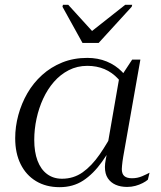

<svg xmlns="http://www.w3.org/2000/svg" viewBox="-20 -766 669 796"><path d="M322 -588H389L526 -738L528 -746H499L347 -626L374 -624L263 -746H241L239 -738ZM528 -402 510 -372Q495 -412 470 -439Q445 -466 413 -479.5Q381 -493 342 -493Q300 -493 265 -475Q230 -457 203.5 -426.5Q177 -396 159 -357Q141 -318 131.5 -274Q122 -230 122 -186Q122 -136 135.5 -100Q149 -64 175 -44.5Q201 -25 237 -25Q285 -25 322.5 -51.5Q360 -78 393 -125.5Q426 -173 458 -235L475 -215Q439 -146 403 -95.5Q367 -45 325 -17.5Q283 10 227 10Q171 10 129.5 -15Q88 -40 65.5 -85.5Q43 -131 43 -193Q43 -241 56 -289Q69 -337 93.5 -379.5Q118 -422 154.5 -455Q191 -488 238 -507Q285 -526 342 -526Q386 -526 422.5 -511Q459 -496 486 -468.5Q513 -441 528 -402ZM562 -519 491 -117Q489 -107 488 -97.5Q487 -88 486 -80Q485 -72 485 -65Q485 -45 495.5 -36Q506 -27 527 -27Q550 -27 569.5 -35.5Q589 -44 600 -50L593 -21Q585 -14 571.5 -7Q558 0 541.5 4.5Q525 9 507 9Q480 9 459.5 0Q439 -9 427 -27Q415 -45 415 -74Q415 -87 418.5 -105.5Q422 -124 426 -144L422 -142L475 -447L484 -452L528 -519Z"/></svg>

Font: Roboto Serif 120pt Expanded Light
Style: Italic
Weight: 300
Width: 7
Italic angle: -10°
Designer: Greg Gazdowicz
Foundry: Commercial Type
Version: Version 1.008